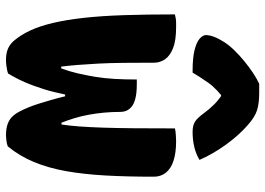

<svg xmlns="http://www.w3.org/2000/svg" viewBox="-142 -732 884 640"><g transform="rotate(90 300.0 -412.0)"><path d="M245 -426H262Q293 -426 313 -420Q333 -414 343 -401.5Q353 -389 353 -371Q353 -343 355.5 -316.5Q358 -290 362.5 -265.5Q367 -241 374 -218Q381 -195 389 -175H395Q399 -201 401.5 -235Q404 -269 405.5 -314Q407 -359 407.5 -418Q408 -477 408 -553Q416 -555 423 -555.5Q430 -556 437 -556.5Q444 -557 452 -557Q489 -557 515.5 -548.5Q542 -540 555.5 -523Q569 -506 569 -483Q569 -394 565 -322Q561 -250 550.5 -190.5Q540 -131 520 -83Q500 -35 468 4Q463 6 458.5 7Q454 8 449.5 8.5Q445 9 440 9.5Q435 10 430 10Q408 10 392 4Q376 -2 365 -15Q358 -23 351.5 -35.5Q345 -48 338.5 -63.5Q332 -79 326 -98Q320 -117 313.5 -139.5Q307 -162 301 -187H295Q291 -169 287 -151.5Q283 -134 277.5 -117Q272 -100 266.5 -84.5Q261 -69 254.5 -54Q248 -39 240.5 -24.5Q233 -10 225 3Q220 5 212.5 6.5Q205 8 197 9Q189 10 179 10Q160 10 145 4.5Q130 -1 117 -15Q97 -38 82 -70Q67 -102 56.5 -146.5Q46 -191 39.5 -249.5Q33 -308 30.5 -383.5Q28 -459 28 -553Q35 -555 42 -556Q49 -557 56.5 -557Q64 -557 71 -557Q116 -557 141.5 -546.5Q167 -536 178 -519.5Q189 -503 189 -484Q189 -429 189.5 -382Q190 -335 192 -297Q194 -259 196.5 -228.5Q199 -198 202 -174H208Q218 -201 224.5 -229Q231 -257 236 -287Q241 -317 243 -351.5Q245 -386 245 -426ZM259 -834Q267 -834 274.5 -834Q282 -834 290 -834Q324 -834 347 -827Q370 -820 398 -795Q415 -780 431 -762Q447 -744 461.5 -724Q476 -704 489 -682Q502 -660 513 -635Q493 -623 469.5 -617.5Q446 -612 420 -612Q398 -612 385.5 -620Q373 -628 357 -650Q344 -668 327 -685Q310 -702 276 -723L332 -707H266L320 -725Q276 -693 256 -664.5Q236 -636 222 -612H216Q173 -612 147 -618.5Q121 -625 109 -635.5Q97 -646 97 -656Q97 -668 102.5 -683Q108 -698 120 -717Q131 -734 147.5 -751Q164 -768 183.5 -784Q203 -800 222.5 -813Q242 -826 259 -834Z"/></g></svg>

Font: Recursive Monospace Casual Black
Style: Regular
Weight: 900
Version: Version 1.047